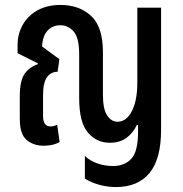

<svg xmlns="http://www.w3.org/2000/svg" viewBox="-20 -579 739 776"><path d="M448 177Q416 177 383.5 168.5Q351 160 323 143V51Q343 71 373.5 81.5Q404 92 437 92Q483 92 510.5 63Q538 34 538 -47V-74H533Q519 -43 492 -22.5Q465 -2 424 -2Q370 -2 335 -43.5Q300 -85 300 -182V-359Q300 -427 277.5 -452Q255 -477 224 -477Q192 -477 172 -455Q152 -433 150 -391L220 -340L213 -289Q186 -289 170 -267Q154 -245 154 -194V-111Q154 -68 184 -68Q198 -68 211 -75L221 -5Q207 3 190.5 6.5Q174 10 157 10Q115 10 87.5 -13.5Q60 -37 60 -98V-190Q60 -252 79 -280Q98 -308 132 -319L133 -323L51 -364V-396Q51 -441 71.5 -478Q92 -515 131 -537Q170 -559 225 -559Q300 -559 348 -515Q396 -471 396 -368V-196Q396 -138 413 -112.5Q430 -87 455 -87Q491 -87 513 -130Q535 -173 535 -244V-548H631V-53Q631 63 584.5 120Q538 177 448 177Z"/></svg>

Font: Noto Sans Thai ExtCond Med
Style: Regular
Weight: 500
Width: 2
Designer: Monotype Design Team
Foundry: Monotype Imaging Inc.
Version: Version 2.002; ttfautohint (v1.8.4.7-5d5b)